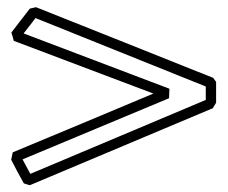

<svg xmlns="http://www.w3.org/2000/svg" viewBox="-20 -539 646 544"><path d="M592.3 -307.1V-248Q586.9 -239.7 583 -232.4L64.5 -14.2Q60.1 -15.6 55.7 -16.8Q51.3 -18.1 47.4 -19.5Q38.1 -36.1 29.3 -52.7Q20.5 -69.3 11.7 -86.4Q12.7 -91.8 13.9 -96.9Q15.1 -102.1 16.1 -107.4Q116.2 -148.9 215.3 -190.4Q314.5 -231.9 414.6 -273.9L19 -423.3Q17.6 -429.2 15.9 -435.1Q14.2 -440.9 12.2 -446.8Q25.4 -463.9 38.3 -480.7Q51.3 -497.6 64.5 -514.6Q68.8 -515.6 73.2 -516.6Q77.6 -517.6 82 -518.6Q208.5 -468.3 333.3 -418.5Q458 -368.7 584 -318.4ZM80.6 -487.8Q72.3 -476.6 63.7 -465.8Q55.2 -455.1 46.9 -444.3L460 -287.6Q459.5 -280.8 459.5 -274.2Q459.5 -267.6 459 -260.7Q354.5 -217.3 251.5 -174.1Q148.4 -130.9 43.9 -87.4L65.9 -46.4Q190.9 -99.1 314.5 -151.1Q438 -203.1 563 -255.9V-293.9Z"/></svg>

Font: XB Kayhan Pook
Style: Regular
Weight: 700
Designer: Behnam
Foundry: Irmug
Version: Version 7.300 2009